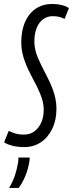

<svg xmlns="http://www.w3.org/2000/svg" viewBox="-46 -730 366 966"><path d="M300.7 -689.2 279 -634.7Q264.1 -642.7 249.8 -645.6Q235.6 -648.6 218.6 -648.6Q192.1 -648.6 171.2 -633.4Q150.4 -618.3 138.6 -589.8Q126.9 -561.2 126.9 -520.2Q126.9 -499.6 131.5 -479.7Q136.1 -459.8 144.2 -440.4Q152.3 -421 162 -401.2Q171.7 -381.3 182.4 -361.2Q193.2 -341 202.9 -320.1Q212.6 -299.2 220.7 -277Q228.8 -254.8 233.4 -231.4Q238 -208 238 -182.5Q238 -126.1 217.1 -82.6Q196.2 -39.1 160 -14.5Q123.7 10 75.6 10Q44.6 10 18.1 3.6Q-8.4 -2.7 -25.5 -14.1L-2.2 -71.4Q11.5 -64.9 23.3 -60.8Q35.1 -56.7 48 -54.7Q60.9 -52.8 75.2 -52.8Q105.1 -52.8 127.2 -69.2Q149.3 -85.7 161.7 -113.6Q174 -141.5 174 -177.8Q174 -198.7 169.2 -218.5Q164.4 -238.2 156.2 -258Q148 -277.7 138.3 -297.6Q128.5 -317.5 117.5 -337.6Q106.5 -357.8 96.7 -378.6Q87 -399.3 78.8 -421.5Q70.6 -443.7 65.8 -467Q61 -490.3 61 -515.7Q61 -576.5 80.5 -620.2Q100.1 -664 135 -687Q170 -710 215.7 -710Q233.6 -710 249.2 -707.6Q264.8 -705.1 278 -700.6Q291.3 -696 300.7 -689.2ZM46.6 62.5H103.4Q103.4 68.2 102.9 74.7Q102.4 81.1 100.7 88.3Q96.5 112.7 89.1 134.9Q81.7 157 71.8 176.7Q61.9 196.4 48.2 215.7H0Q19.3 182 29.2 152.3Q39 122.6 43.6 94.5Q45.6 86.5 46.1 78Q46.6 69.5 46.6 62.5Z"/></svg>

Font: Georama ExtraCondensed Thin
Style: Italic
Weight: 100
Width: 2
Italic angle: -9°
Designer: Jean-Baptiste Levee
Foundry: Production Type
Version: Version 1.001